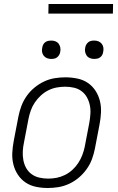

<svg xmlns="http://www.w3.org/2000/svg" viewBox="-20 -929 590 961"><path d="M219 12Q189 12 160 6Q131 0 108 -15.5Q85 -31 69.5 -54.5Q54 -78 47 -106Q40 -134 41.5 -164Q43 -194 49 -225L72 -345Q77 -371 86.5 -397Q96 -423 112.5 -447Q129 -471 152 -490Q175 -509 200.5 -521Q226 -533 253 -537.5Q280 -542 307 -542Q337 -542 366.5 -536Q396 -530 419 -514.5Q442 -499 457.5 -475.5Q473 -452 480 -424Q487 -396 485.5 -366Q484 -336 478 -305L455 -185Q450 -159 440.5 -133Q431 -107 414 -83Q397 -59 374.5 -40Q352 -21 326 -9Q300 3 273 7.5Q246 12 219 12ZM221 -35Q242 -35 263 -39Q284 -43 304.5 -53Q325 -63 342 -78.5Q359 -94 371.5 -113Q384 -132 392 -153Q400 -174 404 -194L427 -314Q431 -337 432.5 -359.5Q434 -382 429.5 -403Q425 -424 415 -442Q405 -460 388.5 -472.5Q372 -485 350.5 -490Q329 -495 306 -495Q285 -495 263.5 -491Q242 -487 222 -477Q202 -467 185 -451.5Q168 -436 155 -417Q142 -398 134.5 -377Q127 -356 123 -336L100 -216Q95 -193 94 -170.5Q93 -148 97 -127Q101 -106 111 -88Q121 -70 138 -57.5Q155 -45 176.5 -40Q198 -35 221 -35ZM452 -634Q440 -634 430 -638Q420 -642 414 -650.5Q408 -659 406 -670Q404 -681 407 -693Q408 -700 412.5 -707Q417 -714 423 -718.5Q429 -723 436.5 -724.5Q444 -726 452 -726Q463 -726 473 -722Q483 -718 489.5 -709.5Q496 -701 497.5 -690Q499 -679 496 -667Q495 -660 491 -653Q487 -646 480.5 -641.5Q474 -637 466.5 -635.5Q459 -634 452 -634ZM236 -634Q225 -634 215 -638Q205 -642 198.5 -650.5Q192 -659 190.5 -670Q189 -681 192 -693Q193 -700 197 -707Q201 -714 207.5 -718.5Q214 -723 221.5 -724.5Q229 -726 236 -726Q248 -726 258 -722Q268 -718 274 -709.5Q280 -701 282 -690Q284 -679 281 -667Q280 -660 275.5 -653Q271 -646 265 -641.5Q259 -637 251.5 -635.5Q244 -634 236 -634ZM545 -861H222L223 -909H546Z"/></svg>

Font: Lode Dark
Style: Italic
Weight: 400
Italic angle: -11°
Monospace: yes
Designer: Belleve Invis
Foundry: Belleve Invis
Version: Version 29.2.0; ttfautohint (v1.8.3)